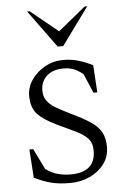

<svg xmlns="http://www.w3.org/2000/svg" viewBox="-57 -853 593 904"><g transform="rotate(-5 240.0 -401.0)"><path d="M237 10Q184 10 146.5 0Q109 -10 69 -30L60 -164H78L126 -66Q155 -45 184 -37.5Q213 -30 243 -30Q361 -30 361 -132Q361 -169 341.5 -190Q322 -211 285.5 -228.5Q249 -246 198 -270Q137 -299 109 -329.5Q81 -360 81 -416Q81 -456 105 -491Q129 -526 168.5 -548Q208 -570 254 -570Q294 -570 327 -560Q360 -550 394 -533L402 -404H384L345 -495Q323 -513 302 -521.5Q281 -530 254 -530Q202 -530 173.5 -503.5Q145 -477 145 -436Q145 -407 158.5 -387.5Q172 -368 199.5 -351.5Q227 -335 270 -314Q325 -288 359 -265.5Q393 -243 409 -215Q425 -187 425 -144Q425 -99 399.5 -64.5Q374 -30 331.5 -10Q289 10 237 10ZM235 -635 106 -812H118L248 -706L378 -812H390L261 -635Z"/></g></svg>

Font: Spectral SC Light
Style: Regular
Weight: 300
Designer: Jean-Baptiste Levee
Foundry: Production Type
Version: Version 2.001